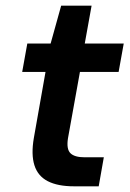

<svg xmlns="http://www.w3.org/2000/svg" viewBox="-20 -655 456 675"><path d="M240 0Q183 0 148 -18Q113 -36 101 -74Q89 -112 99 -170L140 -402H58L76 -502H158L195 -635H302L278 -502H415L397 -402H261L219 -169Q213 -131 227.5 -116.5Q242 -102 278 -102H345L327 0Z"/></svg>

Font: DM Sans 16pt SemiBold
Style: Italic
Weight: 600
Italic angle: -10°
Version: Version 4.004;gftools[0.9.30]